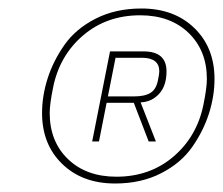

<svg xmlns="http://www.w3.org/2000/svg" viewBox="-20 -730 525 452"><path d="M251 -298Q174 -298 126.5 -344Q79 -390 79 -464Q79 -504 92 -545Q105 -586 131.5 -624Q158 -662 205 -686Q252 -710 313 -710Q390 -710 437.5 -664Q485 -618 485 -544Q485 -504 472 -463Q459 -422 432.5 -384Q406 -346 359 -322Q312 -298 251 -298ZM254 -314Q333 -314 388.5 -361.5Q444 -409 459 -484Q467 -523 467 -544Q467 -611 424 -652.5Q381 -694 310 -694Q231 -694 175.5 -646.5Q120 -599 105 -524Q97 -485 97 -464Q97 -397 140 -355.5Q183 -314 254 -314ZM231 -488 213 -397H197L239 -609H318Q372 -609 372 -562Q372 -528 354.5 -509Q337 -490 311 -489L347 -397H330L295 -488ZM234 -503H295Q321 -503 334.5 -511.5Q348 -520 352 -542Q355 -556 355 -562Q355 -594 314 -594H252Z"/></svg>

Font: IBM Plex Sans Thin
Style: Italic
Weight: 100
Italic angle: -11.31°
Designer: Mike Abbink, Paul van der Laan, Pieter van Rosmalen
Foundry: Bold Monday
Version: Version 3.0